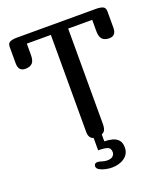

<svg xmlns="http://www.w3.org/2000/svg" viewBox="-161 -818 972 1126"><g transform="rotate(-20 325.0 -255.5)"><path d="M379 -656V-60Q379 -24 363.5 -12Q348 0 317 0Q271 0 271 -50V-656H121V-585Q121 -549 106.5 -534.5Q92 -520 63 -520Q20 -520 20 -570V-672Q20 -695 35.5 -702Q51 -709 80 -709H570Q599 -709 614.5 -702Q630 -695 630 -672V-570Q630 -520 587 -520Q559 -520 544 -534.5Q529 -549 529 -585V-656ZM352 38Q378 38 401 44Q424 50 438.5 66Q453 82 453 112Q453 152 421.5 175Q390 198 342 198Q325 198 303.5 193.5Q282 189 266.5 180Q251 171 251 157Q251 149 256.5 143.5Q262 138 272 138Q283 138 298.5 143.5Q314 149 330 149Q356 149 366.5 138Q377 127 377 115Q377 88 357 81.5Q337 75 300 75V-10H352Z"/></g></svg>

Font: Marmelad
Style: Regular
Weight: 400
Designer: Manvel Shmavonyan
Foundry: Cyreal
Version: Version 1.110; ttfautohint (v1.8.4.7-5d5b)